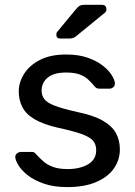

<svg xmlns="http://www.w3.org/2000/svg" viewBox="-20 -752 550 782"><path d="M254.1 10Q198.3 10 158.4 -4.1Q118.4 -18.2 93 -38.2Q67.6 -58.3 55.5 -78.3Q43.3 -98.4 42.3 -110.2Q41.3 -121.2 49.2 -127.2Q57.1 -133.2 64.7 -133.2H109.5Q114.6 -133.2 118.4 -131.6Q122.2 -129.9 128.1 -122.6Q141.1 -108.6 156.9 -94.6Q172.7 -80.6 196.4 -72Q220.1 -63.4 255.4 -63.4Q305.6 -63.4 338.7 -82.8Q371.8 -102.2 371.8 -140.1Q371.8 -164.6 358.2 -179.7Q344.6 -194.8 310.5 -206.8Q276.4 -218.8 215.8 -231.8Q156 -245.7 120.9 -266.3Q85.8 -286.9 71.1 -315.7Q56.4 -344.4 56.4 -380.1Q56.4 -416.6 78.1 -451.2Q99.8 -485.7 142.4 -507.8Q185.1 -530 249.2 -530Q300.7 -530 337.7 -516.8Q374.7 -503.6 398.9 -484.5Q423.1 -465.3 435 -446Q446.9 -426.7 447.9 -413.8Q448.9 -403.6 441.9 -397.3Q434.9 -390.9 425.9 -390.9H384.1Q377.2 -390.9 372.6 -393.7Q367.9 -396.6 364.3 -401.4Q353.6 -414.4 340.1 -427.2Q326.7 -440 305.5 -448.3Q284.4 -456.6 249.1 -456.6Q199 -456.6 174.2 -435.9Q149.4 -415.1 149.4 -382.9Q149.4 -363.6 160.3 -348.7Q171.2 -333.9 202.3 -321.7Q233.4 -309.6 294.4 -295.9Q359.9 -282.6 398 -260.9Q436.1 -239.2 452.2 -209.9Q468.2 -180.6 468.2 -143.3Q468.2 -100.9 443.9 -65.9Q419.5 -31 371.6 -10.5Q323.7 10 254.1 10ZM225.4 -595Q209.4 -595 209.4 -611Q209.4 -619 214.4 -624L289.2 -714.3Q297.8 -724.9 304.9 -728.7Q312 -732.5 326.2 -732.5H394.4Q413.4 -732.5 413.4 -713.3Q413.4 -706.3 408.4 -701.3L292.3 -606.3Q284.3 -599.3 277.3 -597.2Q270.4 -595 259.2 -595Z"/></svg>

Font: Rubik Light
Style: Regular
Weight: 300
Designer: Hubert and Fischer
Foundry: Hubert and Fischer
Version: Version 2.300;gftools[0.9.30]